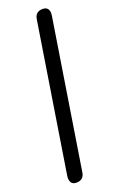

<svg xmlns="http://www.w3.org/2000/svg" viewBox="-171 -756 608 987"><g transform="rotate(-20 132.5 -262.5)"><path d="M64.3 186.9Q45.4 186.9 36.9 174.3Q28.5 161.7 31.4 139.4L159.8 -671.7Q165.6 -711.9 206.3 -711.9Q225.3 -711.9 234 -699.6Q242.7 -687.2 239.3 -664.4L110.9 146.7Q105.1 186.9 64.3 186.9Z"/></g></svg>

Font: Nunito Variable Extra Light
Style: Italic
Weight: 200
Italic angle: -9°
Designer: Vernon Adams
Foundry: Vernon Adams
Version: Version 3.602